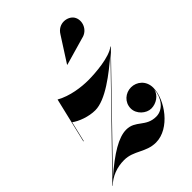

<svg xmlns="http://www.w3.org/2000/svg" viewBox="-257 -811 920 920"><g transform="rotate(-45 203.0 -351.5)"><path d="M351 -594C399 -603.5 416.5 -657 395.5 -689C377 -717 320 -728 291 -680.5L210.5 -555L211.5 -554ZM6 -240H8.5L33 -343C59 -323.5 108 -305 152 -305C221.5 -305 318.5 -379.5 399 -449.5L-46.5 9L-43 6.5C-44 7 -45 8 -46 9L-45 10C-13 -22 32.5 -39 80.5 -39C146.5 -39 180 10 248.5 10C343 10 425 -105 425 -185C425 -233.5 388.5 -262 350.5 -262C313 -262 278 -233.5 278 -191C278 -153 314.5 -121 348 -121C381.5 -121 415.5 -143.5 422.5 -176C419 -124.5 386 -77 337 -77C267 -77 254.5 -135 191 -135C139 -135 72 -94.5 -17.5 -16.5L420.5 -468.5L419 -470C379.5 -438 278 -430.5 230 -430.5C184 -430.5 114 -439 60.5 -469.5Z"/></g></svg>

Font: Bodoni* 96pt
Style: Bold Italic
Weight: 700
Italic angle: -13°
Version: Version 2.3